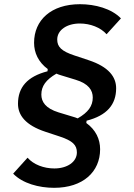

<svg xmlns="http://www.w3.org/2000/svg" viewBox="-20 -730 640 919"><path d="M459.2 -15.6C459.2 -63.6 438.6 -108.3 393.1 -141.3L394.5 -152.3C492.2 -177.2 535.9 -229.8 535.9 -307.5C535.9 -362.2 500 -410.2 404.5 -441.8L336.3 -464.5C273.8 -485.1 253.9 -506 253.9 -540.8C253.9 -586.3 300.4 -617.5 361.9 -617.5C411.9 -617.5 461.3 -598.7 490.1 -566.1L558.9 -642C513.5 -688.9 435.4 -709.9 362.9 -709.9C224.4 -709.9 143.1 -633.5 143.1 -525.2C143.1 -477.6 163.4 -432.9 208.5 -399.5L207.4 -388.8C109.7 -363.6 66.1 -311.4 66.1 -233.3C66.1 -178.6 101.9 -130.7 197.8 -99.1L265.6 -76.7C328.5 -56.1 348 -35.2 348 -0.4C348 45.5 301.1 76.3 240.1 76.3C190 76.3 140.6 57.9 111.9 24.9L43 101.2C88.4 148.1 166.5 169 239 169C377.5 169 459.2 92.3 459.2 -15.6ZM177.9 -277.3C177.9 -317.8 199.6 -348 250 -377.5C257.5 -374.3 265.3 -371.4 273.1 -369.3L341.6 -348.4C404.5 -329.5 424 -297.6 424 -263.1C424 -223 402.7 -192.5 351.9 -163.4C344.8 -166.2 336.6 -169.4 329.2 -171.2L260.3 -192.1C197.8 -211.3 177.9 -242.9 177.9 -277.3Z"/></svg>

Font: Margiela Mono Italic SmBold It
Style: Regular
Weight: 600
Designer: Mike Abbink, Paul van der Laan, Pieter van Rosmalen
Foundry: Bold Monday
Version: Version 2.003 2021